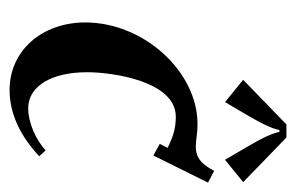

<svg xmlns="http://www.w3.org/2000/svg" viewBox="-129 -487 621 403"><g transform="rotate(90 181.5 -285.5)"><path d="M252.9 -561.5H256.8C259.8 -546.9 268.3 -527.3 289.1 -492.2L315.4 -447.3L362.3 -485.4L268.6 -576.2H241.2L147.5 -485.4L194.3 -447.3L220.7 -492.2C241.5 -527.3 250 -546.9 252.9 -561.5ZM27.1 -154.1C27.1 -63.7 85.7 4.9 169.2 4.9C223.4 4.9 271 -22.5 307.9 -57.4L295.7 -70.8C272.7 -49.8 237.3 -34.2 207 -34.2C161.1 -34.2 131.6 -83 131.6 -157.7C131.6 -211.4 150.4 -344 225.1 -344C251 -344 269.3 -337.2 290.3 -326.9L282 -310.3L306.4 -296.9L363.3 -411.6L338.6 -424.6C322.3 -392.8 306.4 -386 287.8 -386C281 -386 274.2 -386.7 267.1 -387.7C259 -388.7 250.5 -389.6 240.5 -389.6C130.1 -389.6 27.1 -276.6 27.1 -154.1Z"/></g></svg>

Font: RisaltypS01
Style: Medium
Weight: 500
Italic angle: -9°
Designer: gluk
Foundry: gluk
Version: Version 0.24